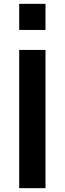

<svg xmlns="http://www.w3.org/2000/svg" viewBox="-20 -980 337 1000"><path d="M80 -824V-960H217V-824ZM80 0V-720H217V0Z"/></svg>

Font: Vela Sans ExtBd
Style: Regular
Weight: 800
Designer: Principal design: Mikhail Sharanda - project Manrope.
Design modification: Ravid Balaliev
Foundry: Mikhail Sharanda
Version: Version 1.001